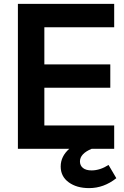

<svg xmlns="http://www.w3.org/2000/svg" viewBox="-20 -765 635 987"><path d="M72 -745H567V-625H208V-434H547V-314H208V-120H567V0H451Q391 25 391 65Q391 86 406.5 98.5Q422 111 451 111Q494 111 538 83L578 151Q514 202 438 202Q374 202 333 172Q292 142 292 91Q292 39 336 0H72Z"/></svg>

Font: Evergrow Sans
Style: Bold
Weight: 700
Foundry: 10Web
Version: Version 1.000